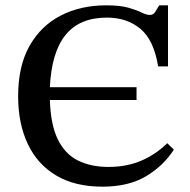

<svg xmlns="http://www.w3.org/2000/svg" viewBox="-20 -689 711 720"><path d="M364 11Q261 11 190.5 -31Q120 -73 84 -149.5Q48 -226 48 -328Q48 -441 90.5 -516.5Q133 -592 207.5 -630.5Q282 -669 378 -669Q431 -669 462 -660Q493 -651 511 -642Q529 -633 542 -633Q555 -633 561.5 -643.5Q568 -654 577 -669H610V-440H573Q557 -539 506.5 -581Q456 -623 381 -623Q278 -623 225.5 -557.5Q173 -492 167 -362H492V-314H167Q170 -220 197.5 -165Q225 -110 273.5 -86.5Q322 -63 387 -63Q456 -63 511 -87Q566 -111 607 -152L632 -128Q593 -67 527.5 -28Q462 11 364 11Z"/></svg>

Font: STIX Two Text Medium
Style: Regular
Weight: 500
Designer: Ross Mills, John Hudson & Paul Hanslow, Tiro Typeworks Ltd; with prior portions MicroPress Inc., and Coen Hoffman.
Foundry: Tiro Typeworks Ltd
Version: Version 2.13 b171